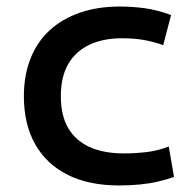

<svg xmlns="http://www.w3.org/2000/svg" viewBox="-20 -555 600 587"><path d="M344 12Q251 12 186 -21Q121 -54 87 -115Q53 -176 53 -261Q53 -325 73.5 -376.5Q94 -428 132.5 -463Q171 -498 225 -516.5Q279 -535 346 -535Q387 -535 425 -529.5Q463 -524 503 -509L479 -417Q448 -428 418.5 -433Q389 -438 353 -438Q295 -438 253 -418Q211 -398 188.5 -359Q166 -320 166 -261Q166 -202 188.5 -163.5Q211 -125 254 -105.5Q297 -86 359 -86Q393 -86 427.5 -90Q462 -94 496 -107L512 -14Q489 -6 463.5 0Q438 6 408 9Q378 12 344 12Z"/></svg>

Font: Ubuntu Sans Mono Medium
Style: Regular
Weight: 500
Monospace: yes
Designer: Dalton Maag Ltd
Foundry: Dalton Maag Ltd
Version: Version 1.006